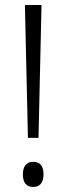

<svg xmlns="http://www.w3.org/2000/svg" viewBox="-20 -734 264 763"><path d="M133 -186 145 -714H79L91 -186ZM71 -41C71 -9 84 9 112 9C138 9 153 -8 153 -41C153 -75 139 -91 112 -91C84 -91 71 -72 71 -41Z"/></svg>

Font: Noto Sans Myanmar Condensed Light
Style: Regular
Weight: 300
Width: 3
Designer: Monotype Design Team
Foundry: Monotype Imaging Inc.
Version: Version 2.107